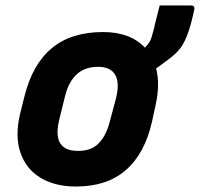

<svg xmlns="http://www.w3.org/2000/svg" viewBox="-20 -669 730 701"><path d="M356 -552Q456 -552 509 -495Q514 -500 518 -505Q528 -517 532 -529Q536 -541 543 -568Q545 -579 551.5 -603.5Q558 -628 563 -649H677Q693 -649 689 -633Q688 -627 684 -610.5Q680 -594 678 -586Q665 -537 648 -507.5Q631 -478 595 -452Q572 -435 550 -419Q565 -361 548 -285L535 -225Q509 -109 440 -48.5Q371 12 258 12Q180 12 127 -20.5Q74 -53 54 -113.5Q34 -174 54 -256L69 -316Q98 -434 169 -493Q240 -552 356 -552ZM338 -425Q290 -425 260.5 -398Q231 -371 218 -320L196 -231Q180 -164 207 -137Q225 -118 266 -118Q313 -118 340 -145.5Q367 -173 380 -222L403 -308Q421 -378 392 -407Q374 -425 338 -425Z"/></svg>

Font: Recursive Mn Lnr St XBd
Style: Italic
Weight: 800
Italic angle: -15°
Monospace: yes
Version: Version 1.079;hotconv 1.0.112;makeotfexe 2.5.65598; ttfautoh